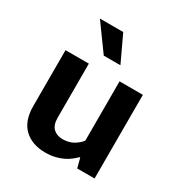

<svg xmlns="http://www.w3.org/2000/svg" viewBox="-167 -817 894 948"><g transform="rotate(30 280.5 -343.0)"><path d="M368 -477H501V0H402L388 -54H384Q373 -43 358.5 -31.5Q344 -20 324.5 -10.5Q305 -1 280.5 5Q256 11 226 11Q149 11 104.5 -32Q60 -75 60 -159V-477H193V-170Q193 -127 213.5 -108Q234 -89 266 -89Q302 -89 327.5 -104Q353 -119 368 -139ZM129 -697H262L332 -548H237Z"/></g></svg>

Font: Mukta
Style: Bold
Weight: 700
Designer: Girish Dalvi and Yashodeep Gholap
Foundry: Ek Type
Version: Version 2.538;PS 1.002;hotconv 16.6.51;makeotf.lib2.5.65220;